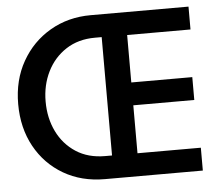

<svg xmlns="http://www.w3.org/2000/svg" viewBox="-49 -715 890 770"><g transform="rotate(-5 396.0 -330.0)"><path d="M737 0H343Q249 0 176.8 -42.2Q104.5 -84.5 63.5 -159Q22.5 -233.5 22.5 -330Q22.5 -426.5 64.8 -501Q107 -575.5 179.8 -617.8Q252.5 -660 343 -660H737V-568H482V-377H727.5V-285H482V-92H737ZM379.5 -92V-568.5H352Q285 -568.5 235.8 -536.5Q186.5 -504.5 159.8 -450.5Q133 -396.5 133 -330.5Q133 -264 159.2 -210Q185.5 -156 234.5 -124Q283.5 -92 352 -92Z"/></g></svg>

Font: Lucymar Sans Medium
Style: Regular
Weight: 500
Foundry: The League of Moveable Type (original font) / Main changes by Cristiano Sobral with portions from Mirco Monsees
Version: Version 2.001;August 30, 2020;FontCreator 13.0.0.2681 64-bit